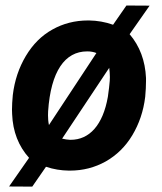

<svg xmlns="http://www.w3.org/2000/svg" viewBox="-20 -614 592 703"><path d="M26.9 -266.1C24.9 -245.6 23.9 -228 23.9 -212.4C23.9 -206.5 23.9 -201.2 24.4 -196.3C26.9 -132.3 47.9 -78.6 86.4 -36.1L13.2 68.8L98.1 69.3L148.4 -3.4C175.8 5.9 203.6 10.3 231.9 10.7C233.4 10.7 234.9 10.7 235.8 10.7C283.7 10.7 327.1 -0.5 367.2 -22.9C406.7 -45.4 439.5 -77.1 464.4 -118.7C489.3 -160.2 505.4 -207 511.7 -259.8C513.7 -281.2 514.6 -300.3 514.6 -316.9C514.6 -320.8 514.6 -324.7 514.6 -328.6C511.7 -391.6 491.7 -445.3 454.6 -488.8L527.8 -593.3L442.9 -593.8L394 -523.4C365.2 -533.7 335.9 -538.6 306.2 -539.1C304.7 -539.1 303.2 -539.1 302.2 -539.1C254.4 -539.1 210.9 -527.8 171.9 -505.9C132.3 -483.9 100.1 -451.7 74.7 -409.2C49.3 -366.7 33.2 -318.8 26.9 -266.1ZM156.2 -206.5C166 -353 217.8 -425.8 298.8 -425.8C299.3 -425.8 300.3 -425.8 300.8 -425.8C312 -425.8 322.8 -423.8 333 -419.9L159.2 -156.2C156.7 -168 155.8 -180.2 155.8 -191.9C155.8 -196.8 155.8 -201.7 156.2 -206.5ZM381.8 -317.9C380.9 -303.7 378.4 -284.7 375 -259.8C356.9 -155.8 307.1 -102.1 238.8 -102.1C237.8 -102.1 237.3 -102.1 236.3 -102.1C227.1 -102.5 217.3 -104 207.5 -106.4L379.9 -365.7C381.3 -354.5 382.3 -343.3 382.3 -332C382.3 -327.1 382.3 -322.8 381.8 -317.9Z"/></svg>

Font: Roboto
Style: Bold Italic
Weight: 700
Italic angle: -12°
Designer: Google
Version: Version 2.137; 2017